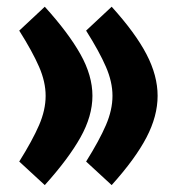

<svg xmlns="http://www.w3.org/2000/svg" viewBox="-20 -532 522 565"><path d="M233.4 -56.6Q272.5 -119.1 291.7 -163.8Q311 -208.5 311 -250Q311 -291 291.7 -335.4Q272.5 -379.9 233.4 -441.9L308.6 -512.2Q378.4 -435.1 411.1 -372.3Q443.8 -309.6 443.8 -250Q443.8 -190.4 411.1 -127.7Q378.4 -64.9 308.6 12.7ZM36.6 -56.6Q75.7 -119.1 95 -163.8Q114.3 -208.5 114.3 -250Q114.3 -291 95 -335.4Q75.7 -379.9 36.6 -441.9L111.8 -512.2Q181.6 -435.1 216.8 -372.3Q252 -309.6 252 -250Q252 -190.4 216.8 -127.7Q181.6 -64.9 111.8 12.7Z"/></svg>

Font: Vazirmatn UI FD Black
Style: Regular
Weight: 900
Designer: Saber Rastikerdar
Foundry: Saber Rastikerdar
Version: Version 33.003